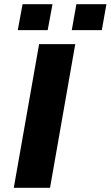

<svg xmlns="http://www.w3.org/2000/svg" viewBox="-20 -898 529 918"><path d="M64.9 -753.9 87.9 -877.9H231L208 -753.9ZM323.2 -753.9 345.2 -877.9H488.8L466.8 -753.9ZM45.9 0 167 -687H339.8L219.2 0Z"/></svg>

Font: Archivo Expanded
Style: Bold Italic
Weight: 700
Width: 7
Italic angle: -10°
Designer: Hector Gatti
Foundry: Omnibus-Type
Version: Version 2.001